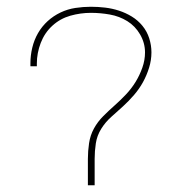

<svg xmlns="http://www.w3.org/2000/svg" viewBox="-20 -548 540 568"><path d="M240 0V-78Q240 -101 243.5 -124.5Q247 -148 258 -168Q269 -188 285.5 -204.5Q302 -221 319.5 -236.5Q337 -252 353 -269Q369 -286 381 -305.5Q393 -325 401 -347.5Q409 -370 409 -393Q409 -421 394.5 -446Q380 -471 356.5 -485.5Q333 -500 305 -505Q277 -510 249 -510Q218 -510 188 -501.5Q158 -493 135 -472Q112 -451 100.5 -421Q89 -391 89 -360Q89 -358 89 -356Q89 -354 89 -352H70Q70 -355 70 -357Q70 -359 70 -361Q70 -384 75.5 -407Q81 -430 92.5 -450Q104 -470 121 -485.5Q138 -501 159 -511Q180 -521 203 -524.5Q226 -528 249 -528Q270 -528 291 -525.5Q312 -523 332 -516.5Q352 -510 370 -499Q388 -488 401.5 -471.5Q415 -455 421.5 -434.5Q428 -414 428 -393Q428 -370 421 -347.5Q414 -325 403 -305Q392 -285 376.5 -267Q361 -249 344 -233.5Q327 -218 309.5 -202.5Q292 -187 279.5 -167Q267 -147 263.5 -124Q260 -101 260 -78V0Z"/></svg>

Font: Iosevka SS04 Thin
Style: Regular
Weight: 100
Monospace: yes
Designer: Belleve Invis
Foundry: Belleve Invis
Version: Version 19.0.0; ttfautohint (v1.8.4)